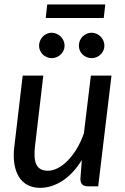

<svg xmlns="http://www.w3.org/2000/svg" viewBox="-20 -854 572 880"><path d="M40 0ZM178.5 -507.5 140.5 -185Q133.5 -127 147.2 -99.2Q161 -71.5 199 -71.5Q221.5 -71.5 245 -83.5Q268.5 -95.5 290.5 -118Q312.5 -140.5 331.8 -172.2Q351 -204 364.5 -243L396.5 -507.5H491L430 0H383Q348.5 0 348.5 -34L355 -120.5Q315.5 -57 265.8 -25Q216 7 163.5 7Q131.5 7 107 -5.8Q82.5 -18.5 67 -43Q51.5 -67.5 45.8 -103.2Q40 -139 46 -185L84 -507.5ZM196.5 -833.5H462.5L455.5 -771.5H189.5ZM276 -644.5Q276 -632.5 271.2 -622.2Q266.5 -612 258.2 -604.2Q250 -596.5 239.2 -592Q228.5 -587.5 216.5 -587.5Q205 -587.5 194.5 -592Q184 -596.5 176.2 -604.2Q168.5 -612 163.8 -622.2Q159 -632.5 159 -644.5Q159 -656.5 163.8 -667.5Q168.5 -678.5 176.2 -686.5Q184 -694.5 194.5 -699.2Q205 -704 216.5 -704Q228.5 -704 239.2 -699.2Q250 -694.5 258.2 -686.5Q266.5 -678.5 271.2 -667.5Q276 -656.5 276 -644.5ZM458.5 -644.5Q458.5 -632.5 453.8 -622.2Q449 -612 441 -604.2Q433 -596.5 422.2 -592Q411.5 -587.5 399.5 -587.5Q387.5 -587.5 377 -592Q366.5 -596.5 358.5 -604.2Q350.5 -612 346 -622.2Q341.5 -632.5 341.5 -644.5Q341.5 -656.5 346 -667.5Q350.5 -678.5 358.5 -686.5Q366.5 -694.5 377 -699.2Q387.5 -704 399.5 -704Q411.5 -704 422.2 -699.2Q433 -694.5 441 -686.5Q449 -678.5 453.8 -667.5Q458.5 -656.5 458.5 -644.5Z"/></svg>

Font: Lato Medium
Style: Italic
Weight: 500
Italic angle: -7°
Designer: Lukasz Dziedzic
Foundry: tyPoland Lukasz Dziedzic
Version: Version 2.006; 2014-01-15